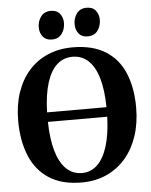

<svg xmlns="http://www.w3.org/2000/svg" viewBox="-63 -1019 852 1083"><g transform="rotate(-5 363.0 -478.0)"><path d="M358 11.5Q244 12 171 -35.8Q98 -83.5 63.2 -169.2Q28.5 -255 28.5 -367Q28.5 -454.5 52.5 -525.5Q76.5 -596.5 121.2 -647.2Q166 -698 229.2 -725.2Q292.5 -752.5 371 -752.5Q484 -752 556.5 -706.2Q629 -660.5 663.5 -577.5Q698 -494.5 698 -383Q698 -295.5 674.2 -223.5Q650.5 -151.5 605.8 -99Q561 -46.5 498.5 -17.8Q436 11 358 11.5ZM362.5 -41.5Q411.5 -41.5 448.2 -75.8Q485 -110 506.2 -177.8Q527.5 -245.5 531 -345.5H195Q197 -247 216.8 -179.5Q236.5 -112 273.2 -76.8Q310 -41.5 362.5 -41.5ZM195 -399.5H531.5Q530 -499 510.2 -565.5Q490.5 -632 453.5 -665.8Q416.5 -699.5 364 -699.5Q314.5 -699.5 277.5 -666.8Q240.5 -634 219.2 -567.2Q198 -500.5 195 -399.5ZM257.5 -806.5Q224.5 -806.5 207.2 -828.5Q190 -850.5 190 -880.5Q190 -916 209.5 -942Q229 -968 265.5 -968H266.5Q300 -968 317 -946Q334 -924 334 -894Q334 -859 314.8 -832.8Q295.5 -806.5 258.5 -806.5ZM460.5 -806.5Q427 -806.5 410 -828.5Q393 -850.5 393 -880.5Q393 -916 412.2 -942Q431.5 -968 468.5 -968H469.5Q503 -968 520 -946Q537 -924 537 -894Q537 -859 517.8 -832.8Q498.5 -806.5 461.5 -806.5Z"/></g></svg>

Font: Merriweather 48pt
Style: Bold
Weight: 700
Version: Version 2.100